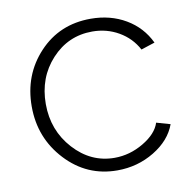

<svg xmlns="http://www.w3.org/2000/svg" viewBox="-66 -595 677 672"><g transform="rotate(-10 272.5 -259.5)"><path d="M298 -529Q368 -529 422.5 -497Q477 -465 504 -408L455 -392Q432 -435 389.5 -459.5Q347 -484 296 -484Q210 -484 151 -420Q92 -356 92 -262Q92 -168 152.5 -101.5Q213 -35 297 -35Q351 -35 400 -64Q449 -93 461 -131L510 -117Q490 -62 430.5 -26Q371 10 299 10Q191 10 116.5 -70Q42 -150 42 -262Q42 -374 114.5 -451.5Q187 -529 298 -529Z"/></g></svg>

Font: Raleway
Style: Light
Weight: 300
Designer: Matt McInerney, Pablo Impallari, Rodrigo Fuenzalida
Foundry: Matt McInerney, Pablo Impallari, Rodrigo Fuenzalida
Version: Version 3.000